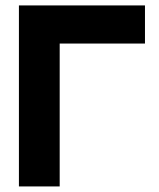

<svg xmlns="http://www.w3.org/2000/svg" viewBox="-20 -670 570 690"><path d="M501 -650.5V-513.5H194.5V0H48V-650.5Z"/></svg>

Font: Overused Grotesk
Style: Bold
Weight: 710
Version: Version 0.004